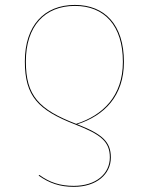

<svg xmlns="http://www.w3.org/2000/svg" viewBox="-20 -546 594 767"><path d="M288.6 -49.5C397.1 -84.5 475 -162.6 475 -298.7C475 -446.6 398.9 -526.3 279.2 -526.3C156.3 -526.3 79.3 -443.5 79.3 -300.4C79.3 -160.9 132.7 -106.1 280.5 -48.7C384.3 -8.5 418.8 20.4 418.8 82.9C418.8 148.2 363.3 196.5 274.9 196.5C219.9 196.5 178.5 182.7 137.3 152.9L134.2 155.4C177.3 186.2 219.6 200.4 275.1 200.4C365.5 200.4 422.9 150.1 422.8 83C422.8 20.2 388.8 -10.4 288.6 -49.5ZM83.3 -300.4C83.3 -441.4 158.5 -522.4 279.2 -522.4C396.6 -522.4 470.9 -444.6 470.9 -298.7C470.9 -162.2 391.1 -85.5 284.3 -51.2C134.7 -108.8 83.3 -163.9 83.3 -300.4Z"/></svg>

Font: Fira Sans Four
Style: Regular
Weight: 100
Designer: Carrois Corporate & Edenspiekermann AG
Foundry: Carrois Corporate GbR & Edenspiekermann AG
Version: Version 4.203;PS 004.203;hotconv 1.0.88;makeotf.lib2.5.64775